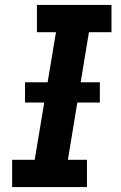

<svg xmlns="http://www.w3.org/2000/svg" viewBox="-20 -755 490 775"><path d="M29 0V-110H120L206 -625H129V-735H430V-625H339L254 -110H331V0ZM81 -341V-423H383V-341Z"/></svg>

Font: Iosevka Etoile XBdObl
Style: Regular
Weight: 800
Italic angle: -9°
Designer: Belleve Invis
Foundry: Belleve Invis
Version: Version 15.5.2; ttfautohint (v1.8.4)